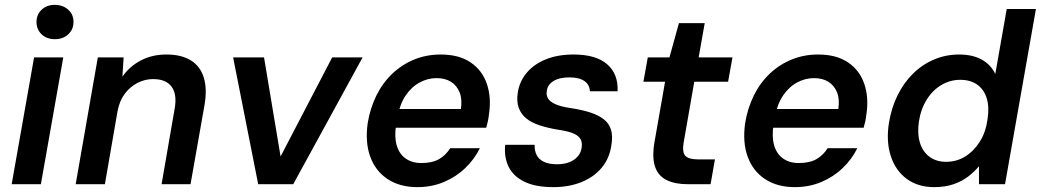

<svg xmlns="http://www.w3.org/2000/svg" viewBox="-20 -757 4277 789"><path d="M28 0 120 -521H240L148 0ZM206 -596Q172 -596 151 -616Q130 -636 130 -667Q130 -697 151 -717Q172 -737 205 -737Q238 -737 260 -717.5Q282 -698 282 -667Q282 -636 260.5 -616Q239 -596 206 -596Z M291 0 382 -521H488L483 -442Q512 -484 558.5 -508.5Q605 -533 664 -533Q725 -533 764 -509Q803 -485 817.5 -438Q832 -391 820 -323L763 0H644L698 -312Q708 -370 685 -401Q662 -432 609 -432Q576 -432 545.5 -416.5Q515 -401 493 -372Q471 -343 463 -300L411 0Z M1041 0 938 -521H1065L1133 -114L1345 -521H1470L1185 0Z M1695 12Q1623 12 1573 -21Q1523 -54 1501.5 -113Q1480 -172 1491 -251Q1501 -312 1526.5 -364Q1552 -416 1592 -454Q1632 -492 1682.5 -512.5Q1733 -533 1791 -533Q1866 -533 1914 -500.5Q1962 -468 1981 -411.5Q2000 -355 1989 -285Q1988 -273 1985 -259.5Q1982 -246 1978 -232H1574L1588 -309H1874Q1880 -350 1868.5 -378Q1857 -406 1833 -421Q1809 -436 1774 -436Q1738 -436 1704.5 -418Q1671 -400 1647 -364.5Q1623 -329 1613 -275L1608 -246Q1600 -196 1610 -160.5Q1620 -125 1646.5 -106Q1673 -87 1711 -87Q1756 -87 1784 -103Q1812 -119 1830 -148H1952Q1930 -103 1892 -66.5Q1854 -30 1804 -9Q1754 12 1695 12Z M2254 12Q2180 12 2134.5 -10.5Q2089 -33 2070 -72Q2051 -111 2056 -162H2177Q2176 -140 2184.5 -121.5Q2193 -103 2214 -92.5Q2235 -82 2269 -82Q2298 -82 2319.5 -90.5Q2341 -99 2354 -114Q2367 -129 2370 -149Q2374 -174 2363.5 -188.5Q2353 -203 2330.5 -211Q2308 -219 2273 -224Q2231 -231 2197.5 -242Q2164 -253 2142.5 -270.5Q2121 -288 2111.5 -314.5Q2102 -341 2108 -378Q2115 -423 2145 -458.5Q2175 -494 2224 -513.5Q2273 -533 2337 -533Q2429 -533 2475 -493Q2521 -453 2518 -382H2404Q2403 -409 2381.5 -424Q2360 -439 2320 -439Q2279 -439 2254.5 -424Q2230 -409 2227 -383Q2224 -366 2232 -352.5Q2240 -339 2262 -329Q2284 -319 2324 -313Q2371 -306 2405 -295Q2439 -284 2461 -267Q2483 -250 2491 -223.5Q2499 -197 2492 -158Q2484 -105 2452 -67Q2420 -29 2369 -8.5Q2318 12 2254 12Z M2807 0Q2755 0 2720.5 -16.5Q2686 -33 2672.5 -70Q2659 -107 2669 -170L2713 -421H2624L2642 -521H2731L2770 -662H2876L2851 -521H2990L2972 -421H2833L2789 -169Q2783 -131 2796.5 -116.5Q2810 -102 2849 -102H2918L2900 0Z M3246 12Q3174 12 3124 -21Q3074 -54 3052.5 -113Q3031 -172 3042 -251Q3052 -312 3077.5 -364Q3103 -416 3143 -454Q3183 -492 3233.5 -512.5Q3284 -533 3342 -533Q3417 -533 3465 -500.5Q3513 -468 3532 -411.5Q3551 -355 3540 -285Q3539 -273 3536 -259.5Q3533 -246 3529 -232H3125L3139 -309H3425Q3431 -350 3419.5 -378Q3408 -406 3384 -421Q3360 -436 3325 -436Q3289 -436 3255.5 -418Q3222 -400 3198 -364.5Q3174 -329 3164 -275L3159 -246Q3151 -196 3161 -160.5Q3171 -125 3197.5 -106Q3224 -87 3262 -87Q3307 -87 3335 -103Q3363 -119 3381 -148H3503Q3481 -103 3443 -66.5Q3405 -30 3355 -9Q3305 12 3246 12Z M3819 12Q3752 12 3706 -22Q3660 -56 3640.5 -116Q3621 -176 3633 -252Q3643 -314 3668.5 -365.5Q3694 -417 3732 -454.5Q3770 -492 3818.5 -512.5Q3867 -533 3921 -533Q3977 -533 4014.5 -512Q4052 -491 4070 -453L4117 -720H4237L4110 0H4003V-74Q3984 -51 3958.5 -31.5Q3933 -12 3898.5 0Q3864 12 3819 12ZM3868 -92Q3911 -92 3946.5 -114Q3982 -136 4006.5 -175Q4031 -214 4038 -266Q4046 -316 4035 -352.5Q4024 -389 3996 -409Q3968 -429 3926 -429Q3885 -429 3849 -408Q3813 -387 3788.5 -348Q3764 -309 3756 -257Q3749 -207 3760.5 -170Q3772 -133 3800 -112.5Q3828 -92 3868 -92Z"/></svg>

Font: DM Sans 10pt SemiBold
Style: Italic
Weight: 600
Italic angle: -10°
Version: Version 4.004;gftools[0.9.30]